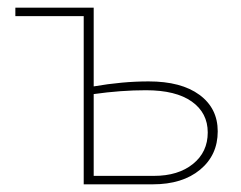

<svg xmlns="http://www.w3.org/2000/svg" viewBox="-20 -480 628 500"><path d="M547 -138Q547 -76 501 -38Q455 0 378 0H198V-438H20V-460H224V-255Q299 -268 367 -268Q452 -268 499.5 -233Q547 -198 547 -138ZM521 -135Q521 -186 479.5 -215.5Q438 -245 360 -245Q295 -245 224 -235V-22H381Q444 -22 482.5 -53Q521 -84 521 -135Z"/></svg>

Font: Ysabeau SC Extralight
Style: Regular
Weight: 200
Designer: Christian Thalmann (Catharsis Fonts)
Version: Version 0.003